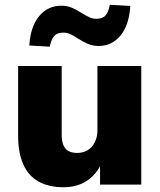

<svg xmlns="http://www.w3.org/2000/svg" viewBox="-20 -775 670 806"><path d="M247 11Q184 11 141.5 -13Q99 -37 77.5 -85.5Q56 -134 56 -207V-498H239V-207Q239 -183 246 -166Q253 -149 267.5 -141Q282 -133 304 -133Q329 -133 348 -144.5Q367 -156 378 -178Q389 -200 389 -227V-498H573V0H400V-93H408Q385 -42 344 -15.5Q303 11 247 11ZM189 -579 103 -584Q108 -664 144.5 -707.5Q181 -751 237 -751Q262 -751 282 -742.5Q302 -734 323 -720Q343 -708 356.5 -702Q370 -696 385 -696Q411 -696 423.5 -711Q436 -726 441 -755L527 -750Q522 -670 486 -626Q450 -582 394 -582Q369 -582 348.5 -591Q328 -600 306 -614Q288 -626 274.5 -632Q261 -638 246 -638Q219 -638 206.5 -622.5Q194 -607 189 -579Z"/></svg>

Font: Nunito Sans 10pt Black
Style: Regular
Weight: 900
Designer: Vernon Adams
Foundry: Vernon Adams
Version: Version 3.101;gftools[0.9.27]